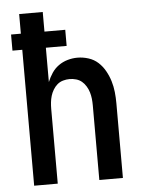

<svg xmlns="http://www.w3.org/2000/svg" viewBox="-53 -777 605 819"><g transform="rotate(-5 250.0 -367.5)"><path d="M60 0V-582H18V-651H60V-735H161V-651H250V-582H161V-435Q169 -455 181 -473Q193 -491 210.5 -503.5Q228 -516 249 -522Q270 -528 291 -528Q315 -528 338.5 -520.5Q362 -513 379.5 -497Q397 -481 409 -459.5Q421 -438 428 -415Q435 -392 437.5 -368Q440 -344 440 -320V0H339V-320Q339 -334 337.5 -348Q336 -362 332 -375.5Q328 -389 320.5 -401.5Q313 -414 302.5 -423Q292 -432 278 -436Q264 -440 250 -440Q236 -440 222 -436Q208 -432 197.5 -423Q187 -414 179.5 -401.5Q172 -389 168 -375.5Q164 -362 162.5 -348Q161 -334 161 -320V0Z"/></g></svg>

Font: Iosevka Custom Semibold
Style: Regular
Weight: 600
Designer: Belleve Invis
Foundry: Belleve Invis
Version: Version 27.0.2; ttfautohint (v1.8.4)